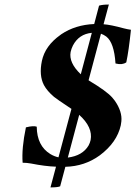

<svg xmlns="http://www.w3.org/2000/svg" viewBox="-20 -714 587 832"><path d="M330.1 -392.1 377.9 -571.8Q321.8 -566.4 295.9 -516.6Q289.1 -502.9 286.1 -488.8Q277.3 -442.4 330.1 -392.1ZM323.2 -216.3 273.9 -31.2Q337.4 -39.1 363.8 -83.5Q370.1 -95.2 372.6 -106.9Q383.3 -162.1 323.2 -216.3ZM547.4 -585Q538.1 -494.6 527.3 -443.8Q509.3 -431.6 482.9 -438.5Q481 -439 480.5 -439Q474.6 -529.3 440.4 -555.7Q429.7 -563.5 417.5 -567.9L363.8 -366.2L367.2 -363.8Q440.9 -319.8 466.3 -291.5Q473.1 -283.7 478 -276.9Q510.3 -230 505.9 -188Q504.9 -179.2 503.4 -170.9Q486.8 -96.7 412.6 -41Q347.2 6.8 263.2 8.8L240.7 93.3Q230.5 98.1 198.7 98.1L222.7 8.3Q175.8 6.8 114.7 -5.4Q95.7 -8.8 78.1 -8.8Q73.2 -70.8 92.3 -162.1Q125.5 -170.4 139.2 -165Q140.1 -82 198.2 -46.4Q215.3 -36.1 233.4 -32.2L289.6 -242.2Q224.1 -285.6 213.9 -294.4Q184.1 -319.8 170.4 -345.2Q148.4 -387.2 161.6 -450.2Q175.3 -515.6 242.2 -563Q244.6 -564.9 246.1 -565.9Q306.6 -606.4 388.2 -609.9L409.2 -689.5Q423.8 -694.3 451.7 -694.3L428.7 -608.9Q459 -606.9 516.1 -591.3Q533.2 -586.9 547.4 -585Z"/></svg>

Font: Linux Libertine Slanted O
Style: Bold Slanted
Weight: 700
Designer: Philipp H. Poll
Foundry: Philipp H. Poll
Version: Version 5.0.0